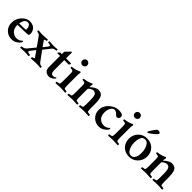

<svg xmlns="http://www.w3.org/2000/svg" viewBox="300 -1958 3262 3262"><g transform="rotate(45 1931.0 -327.5)"><path d="M136.7 -276.4Q246.1 -276.4 279.3 -280.3Q296.9 -280.3 296.9 -299.8Q296.9 -332 279.3 -363.3Q261.7 -394.5 226.6 -394.5Q202.1 -394.5 183.1 -378.9Q164.1 -363.3 154.8 -341.3Q145.5 -319.3 141.1 -301.8Q136.7 -284.2 136.7 -276.4ZM132.8 -239.3Q131.8 -150.4 177.7 -107.4Q223.6 -64.5 281.2 -64.5Q345.7 -64.5 390.6 -114.3Q400.4 -111.3 400.4 -98.6Q400.4 -89.8 395.5 -80.1Q376 -49.8 334 -21Q292 7.8 236.3 7.8Q150.4 7.8 92.8 -48.8Q35.2 -105.5 35.2 -195.3Q35.2 -288.1 99.6 -359.9Q164.1 -431.6 240.2 -431.6Q283.2 -431.6 316.4 -417Q349.6 -402.3 366.2 -379.4Q382.8 -356.4 390.6 -334.5Q398.4 -312.5 398.4 -292Q398.4 -249 374 -248Q318.4 -243.2 132.8 -239.3Z M565.4 -419.9Q594.7 -419.9 676.8 -426.8Q679.7 -423.8 679.7 -411.1Q679.7 -398.4 675.8 -394.5Q632.8 -394.5 632.8 -375Q632.8 -371.1 639.6 -362.3L703.1 -271.5Q710 -279.3 721.2 -293.5Q732.4 -307.6 740.7 -317.9Q749 -328.1 757.8 -339.8Q766.6 -351.6 771 -359.4Q775.4 -367.2 775.4 -371.1Q775.4 -384.8 752.9 -389.6Q730.5 -394.5 713.9 -394.5Q710.9 -396.5 710.4 -409.2Q710 -421.9 712.9 -426.8Q794.9 -419.9 813.5 -419.9Q860.4 -419.9 912.1 -426.8Q914.1 -422.9 914.1 -410.2Q914.1 -397.5 911.1 -394.5Q856.4 -394.5 833 -367.2Q819.3 -350.6 781.7 -303.2Q744.1 -255.9 728.5 -237.3Q742.2 -218.8 792 -149.4Q841.8 -80.1 856.4 -62.5Q880.9 -28.3 926.8 -28.3Q929.7 -25.4 929.7 -12.7Q929.7 0 926.8 3.9Q871.1 -2 812.5 -2Q795.9 -2 696.3 3.9Q693.4 -1 693.8 -13.7Q694.3 -26.4 697.3 -28.3Q710 -28.3 725.6 -34.2Q741.2 -40 741.2 -48.8Q741.2 -49.8 740.2 -51.3Q739.3 -52.7 737.8 -54.7Q736.3 -56.6 735.4 -58.6Q675.8 -142.6 662.1 -162.1Q602.5 -87.9 589.8 -69.3Q583 -59.6 583 -52.7Q583 -32.2 644.5 -28.3Q647.5 -27.3 647.5 -14.2Q647.5 -1 644.5 3.9Q578.1 -2 546.9 -2Q518.6 -2 439.5 3.9Q437.5 0 437.5 -12.2Q437.5 -24.4 440.4 -28.3Q499 -33.2 527.3 -64.5Q540 -77.1 582.5 -130.9Q625 -184.6 636.7 -197.3Q624 -214.8 577.6 -282.2Q531.2 -349.6 516.6 -367.2Q505.9 -380.9 485.4 -387.7Q464.8 -394.5 450.2 -394.5Q447.3 -397.5 447.3 -409.7Q447.3 -421.9 450.2 -426.8Q511.7 -419.9 565.4 -419.9Z M1119.1 -419.9H1236.3Q1242.2 -419.9 1242.2 -408.2Q1242.2 -390.6 1224.6 -377H1119.1V-127.9Q1119.1 -50.8 1176.8 -50.8Q1205.1 -50.8 1234.4 -74.2Q1239.3 -69.3 1239.3 -63.5Q1239.3 -52.7 1233.4 -46.9Q1183.6 6.8 1130.9 6.8Q1083 6.8 1050.3 -22Q1017.6 -50.8 1017.6 -117.2V-377H954.1Q949.2 -377.9 949.2 -387.7Q954.1 -396.5 977.5 -419.9H1017.6V-476.6Q1028.3 -487.3 1097.7 -560.5Q1101.6 -563.5 1106.4 -564.5Q1111.3 -565.4 1115.2 -564.5Q1119.1 -563.5 1119.1 -561.5Z M1458 -309.6V-127Q1458 -62.5 1463.9 -44.9Q1466.8 -37.1 1487.8 -32.7Q1508.8 -28.3 1522.5 -28.3Q1525.4 -23.4 1525.4 -11.7Q1525.4 0 1522.5 3.9Q1444.3 -2 1406.2 -2Q1366.2 -2 1288.1 3.9Q1285.2 0 1285.2 -11.7Q1285.2 -23.4 1288.1 -28.3Q1301.8 -28.3 1324.2 -32.7Q1346.7 -37.1 1349.6 -44.9Q1356.4 -62.5 1356.4 -127V-275.4Q1356.4 -327.1 1349.6 -340.8Q1344.7 -350.6 1322.8 -355Q1300.8 -359.4 1287.1 -359.4Q1285.2 -361.3 1284.7 -373Q1284.2 -384.8 1287.1 -386.7Q1377 -395.5 1452.1 -433.6Q1456.1 -432.6 1460.9 -426.3Q1465.8 -419.9 1465.8 -417Q1458 -385.7 1458 -356.4ZM1338.9 -589.8Q1338.9 -615.2 1356.4 -632.8Q1374 -650.4 1398.4 -650.4Q1422.9 -650.4 1440.9 -632.8Q1459 -615.2 1459 -589.8Q1459 -565.4 1441.4 -548.3Q1423.8 -531.2 1398.4 -531.2Q1373 -531.2 1356 -548.3Q1338.9 -565.4 1338.9 -589.8Z M1885.7 -431.6Q1962.9 -431.6 1989.3 -381.3Q2015.6 -331.1 2015.6 -212.9V-127Q2015.6 -62.5 2021.5 -44.9Q2024.4 -37.1 2046.9 -32.7Q2069.3 -28.3 2084 -28.3Q2086.9 -24.4 2086.9 -12.7Q2086.9 -1 2084 3.9Q2005.9 -2 1964.8 -2Q1929.7 -2 1851.6 3.9Q1848.6 0 1848.6 -11.7Q1848.6 -23.4 1851.6 -28.3Q1865.2 -28.3 1885.3 -32.7Q1905.3 -37.1 1908.2 -44.9Q1914.1 -62.5 1914.1 -127V-214.8Q1914.1 -292 1897 -327.6Q1879.9 -363.3 1834 -363.3Q1808.6 -363.3 1776.9 -342.3Q1745.1 -321.3 1745.1 -309.6V-127Q1745.1 -62.5 1751 -44.9Q1753.9 -37.1 1774.9 -32.7Q1795.9 -28.3 1809.6 -28.3Q1812.5 -23.4 1812.5 -11.7Q1812.5 0 1809.6 3.9Q1731.4 -2 1693.4 -2Q1653.3 -2 1575.2 3.9Q1572.3 0 1572.3 -11.7Q1572.3 -23.4 1575.2 -28.3Q1588.9 -28.3 1611.3 -32.7Q1633.8 -37.1 1636.7 -44.9Q1643.6 -62.5 1643.6 -127V-275.4Q1643.6 -327.1 1636.7 -340.8Q1631.8 -350.6 1609.9 -355Q1587.9 -359.4 1574.2 -359.4Q1572.3 -361.3 1571.8 -373Q1571.3 -384.8 1574.2 -386.7Q1664.1 -395.5 1739.3 -433.6Q1743.2 -433.6 1748 -427.2Q1752.9 -420.9 1752.9 -417Q1745.1 -385.7 1745.1 -361.3Q1745.1 -355.5 1747.1 -355.5Q1748 -355.5 1752 -359.4Q1773.4 -382.8 1814 -407.2Q1854.5 -431.6 1885.7 -431.6Z M2483.4 -375Q2483.4 -351.6 2469.7 -336.4Q2456.1 -321.3 2436.5 -321.3Q2425.8 -321.3 2416.5 -327.1Q2407.2 -333 2395 -346.2Q2382.8 -359.4 2379.9 -361.3Q2350.6 -385.7 2318.4 -385.7Q2283.2 -385.7 2256.3 -341.3Q2229.5 -296.9 2229.5 -236.3Q2229.5 -149.4 2272.5 -107.4Q2315.4 -65.4 2378.9 -65.4Q2441.4 -65.4 2485.4 -114.3Q2495.1 -111.3 2495.1 -98.6Q2495.1 -87.9 2491.2 -80.1Q2471.7 -50.8 2429.2 -21.5Q2386.7 7.8 2331.1 7.8Q2246.1 7.8 2188 -49.3Q2129.9 -106.4 2129.9 -192.4Q2129.9 -288.1 2207 -360.4Q2284.2 -432.6 2376 -432.6Q2439.5 -432.6 2469.7 -412.1Q2483.4 -396.5 2483.4 -375Z M2720.7 -309.6V-127Q2720.7 -62.5 2726.6 -44.9Q2729.5 -37.1 2750.5 -32.7Q2771.5 -28.3 2785.2 -28.3Q2788.1 -23.4 2788.1 -11.7Q2788.1 0 2785.2 3.9Q2707 -2 2668.9 -2Q2628.9 -2 2550.8 3.9Q2547.9 0 2547.9 -11.7Q2547.9 -23.4 2550.8 -28.3Q2564.5 -28.3 2586.9 -32.7Q2609.4 -37.1 2612.3 -44.9Q2619.1 -62.5 2619.1 -127V-275.4Q2619.1 -327.1 2612.3 -340.8Q2607.4 -350.6 2585.4 -355Q2563.5 -359.4 2549.8 -359.4Q2547.9 -361.3 2547.4 -373Q2546.9 -384.8 2549.8 -386.7Q2639.6 -395.5 2714.8 -433.6Q2718.8 -432.6 2723.6 -426.3Q2728.5 -419.9 2728.5 -417Q2720.7 -385.7 2720.7 -356.4ZM2601.6 -589.8Q2601.6 -615.2 2619.1 -632.8Q2636.7 -650.4 2661.1 -650.4Q2685.5 -650.4 2703.6 -632.8Q2721.7 -615.2 2721.7 -589.8Q2721.7 -565.4 2704.1 -548.3Q2686.5 -531.2 2661.1 -531.2Q2635.7 -531.2 2618.7 -548.3Q2601.6 -565.4 2601.6 -589.8Z M3101.6 -663.1Q3117.2 -663.1 3127.4 -657.7Q3137.7 -652.3 3141.1 -647Q3144.5 -641.6 3144.5 -637.7Q3144.5 -613.3 3074.7 -559.1Q3004.9 -504.9 2992.2 -504.9Q2987.3 -504.9 2982.9 -509.8Q2978.5 -514.6 2978.5 -519.5Q2978.5 -522.5 2993.2 -546.9Q3007.8 -571.3 3029.8 -603.5Q3051.8 -635.7 3068.4 -654.3Q3077.1 -663.1 3101.6 -663.1ZM3044.9 -396.5Q3017.6 -396.5 2997.6 -381.8Q2977.5 -367.2 2967.8 -341.8Q2958 -316.4 2953.6 -289.1Q2949.2 -261.7 2949.2 -229.5Q2949.2 -153.3 2980 -91.8Q3010.7 -30.3 3066.4 -30.3Q3102.5 -30.3 3125.5 -56.6Q3148.4 -83 3155.8 -117.7Q3163.1 -152.3 3163.1 -195.3Q3163.1 -271.5 3131.3 -334Q3099.6 -396.5 3044.9 -396.5ZM3054.7 -432.6Q3152.3 -432.6 3213.4 -372.1Q3274.4 -311.5 3274.4 -217.8Q3274.4 -124 3211.4 -58.6Q3148.4 6.8 3056.6 6.8Q2959 6.8 2898.4 -54.7Q2837.9 -116.2 2837.9 -210Q2837.9 -303.7 2900.4 -368.2Q2962.9 -432.6 3054.7 -432.6Z M3652.3 -431.6Q3729.5 -431.6 3755.9 -381.3Q3782.2 -331.1 3782.2 -212.9V-127Q3782.2 -62.5 3788.1 -44.9Q3791 -37.1 3813.5 -32.7Q3835.9 -28.3 3850.6 -28.3Q3853.5 -24.4 3853.5 -12.7Q3853.5 -1 3850.6 3.9Q3772.5 -2 3731.4 -2Q3696.3 -2 3618.2 3.9Q3615.2 0 3615.2 -11.7Q3615.2 -23.4 3618.2 -28.3Q3631.8 -28.3 3651.9 -32.7Q3671.9 -37.1 3674.8 -44.9Q3680.7 -62.5 3680.7 -127V-214.8Q3680.7 -292 3663.6 -327.6Q3646.5 -363.3 3600.6 -363.3Q3575.2 -363.3 3543.5 -342.3Q3511.7 -321.3 3511.7 -309.6V-127Q3511.7 -62.5 3517.6 -44.9Q3520.5 -37.1 3541.5 -32.7Q3562.5 -28.3 3576.2 -28.3Q3579.1 -23.4 3579.1 -11.7Q3579.1 0 3576.2 3.9Q3498 -2 3460 -2Q3419.9 -2 3341.8 3.9Q3338.9 0 3338.9 -11.7Q3338.9 -23.4 3341.8 -28.3Q3355.5 -28.3 3377.9 -32.7Q3400.4 -37.1 3403.3 -44.9Q3410.2 -62.5 3410.2 -127V-275.4Q3410.2 -327.1 3403.3 -340.8Q3398.4 -350.6 3376.5 -355Q3354.5 -359.4 3340.8 -359.4Q3338.9 -361.3 3338.4 -373Q3337.9 -384.8 3340.8 -386.7Q3430.7 -395.5 3505.9 -433.6Q3509.8 -433.6 3514.6 -427.2Q3519.5 -420.9 3519.5 -417Q3511.7 -385.7 3511.7 -361.3Q3511.7 -355.5 3513.7 -355.5Q3514.6 -355.5 3518.6 -359.4Q3540 -382.8 3580.6 -407.2Q3621.1 -431.6 3652.3 -431.6Z"/></g></svg>

Font: Crimson
Style: Semibold
Weight: 600
Version: Version 0.8